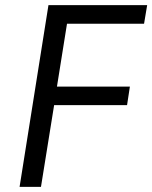

<svg xmlns="http://www.w3.org/2000/svg" viewBox="-20 -725 591 745"><path d="M56 0 168 -705H551L539 -633H240L201 -389H484L473 -317H190L139 0Z"/></svg>

Font: Nunito Sans 7pt Condensed
Style: Italic
Weight: 400
Width: 3
Italic angle: -9°
Designer: Vernon Adams
Foundry: Vernon Adams
Version: Version 3.101;gftools[0.9.27]